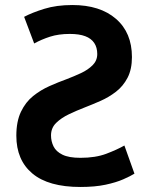

<svg xmlns="http://www.w3.org/2000/svg" viewBox="-20 -729 600 764"><path d="M300 15Q173 15 109 -38.5Q45 -92 45 -189Q45 -246 63.5 -284.5Q82 -323 112 -347Q142 -371 177 -386.5Q212 -402 245 -414Q274 -425 302 -438Q330 -451 348.5 -469.5Q367 -488 367 -514Q367 -540 355 -558Q343 -576 319 -585Q295 -594 258 -594Q213 -594 179 -583Q145 -572 116 -556L76 -662Q108 -679 156.5 -694Q205 -709 268 -709Q378 -709 441.5 -654Q505 -599 505 -502Q505 -453 487.5 -419.5Q470 -386 441.5 -364Q413 -342 380 -327.5Q347 -313 316 -301Q285 -289 254.5 -274.5Q224 -260 203.5 -240Q183 -220 183 -190Q183 -167 193 -146.5Q203 -126 228.5 -113.5Q254 -101 300 -101Q360 -101 402.5 -117Q445 -133 475 -150L515 -38Q499 -28 470.5 -15.5Q442 -3 400 6Q358 15 300 15Z"/></svg>

Font: Ubuntu Sans Mono
Style: Regular
Weight: 400
Monospace: yes
Designer: Dalton Maag Ltd
Foundry: Dalton Maag Ltd
Version: Version 1.006